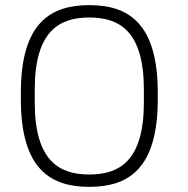

<svg xmlns="http://www.w3.org/2000/svg" viewBox="-20 -716 730 746"><path d="M327 10C474 10 593 -55 593 -330V-356C593 -631 474 -696 327 -696C180 -696 61 -631 61 -356V-330C61 -55 180 10 327 10ZM327 -38C210 -38 115 -91 115 -318V-368C115 -595 210 -648 327 -648C444 -648 539 -595 539 -368V-318C539 -91 444 -38 327 -38Z"/></svg>

Font: Chivo Light
Style: Regular
Weight: 300
Designer: Hector Gatti
Foundry: Omnibus-Type
Version: Version 1.003;PS 001.003;hotconv 1.0.70;makeotf.lib2.5.58329